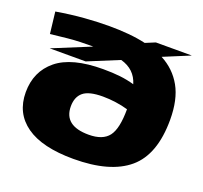

<svg xmlns="http://www.w3.org/2000/svg" viewBox="-131 -915 1141 1078"><g transform="rotate(20 439.0 -376.5)"><path d="M289 -528H74L301 -621Q296 -621 291 -621Q256 -621 223 -620Q190 -619 149 -615Q108 -611 48 -604L33 -733Q122 -748 200 -754Q278 -760 346 -760Q407 -760 462 -755Q517 -750 565 -739L623 -763H838L681 -698Q761 -656 804 -579.5Q847 -503 847 -382Q847 -174 738.5 -82Q630 10 411 10Q224 10 128 -58Q32 -126 32 -251Q32 -375 121 -448Q210 -521 397 -521Q454 -521 498 -516Q542 -511 584 -499Q560 -580 474 -604ZM297 -263Q297 -147 445 -147Q529 -147 564 -193Q599 -239 599 -355Q565 -365 525.5 -370.5Q486 -376 448 -376Q365 -376 331 -347.5Q297 -319 297 -263Z"/></g></svg>

Font: Georama Extra Expanded ExtraBold
Style: Regular
Weight: 800
Width: 8
Designer: Jean-Baptiste Levee
Foundry: Production Type
Version: Version 1.000